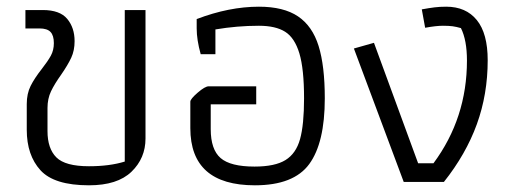

<svg xmlns="http://www.w3.org/2000/svg" viewBox="-20 -544 1537 574"><path d="M60 -156V-233Q60 -264 71.5 -287Q83 -310 105 -338Q123 -361 132 -377.5Q141 -394 141 -415Q141 -438 131 -448.5Q121 -459 98 -459H56V-514H108Q159 -514 181 -487.5Q203 -461 203 -421Q203 -393 193 -371.5Q183 -350 163 -321Q143 -293 132.5 -271Q122 -249 122 -221V-152Q122 -100 148.5 -73.5Q175 -47 246 -47Q308 -47 353 -61V-514H415V-130Q415 -71 373 -30.5Q331 10 246 10Q142 10 101 -35Q60 -80 60 -156Z M549 -161V-240Q549 -248 571 -267Q593 -286 604 -286H746V-232H610V-158Q610 -97 639.5 -71.5Q669 -46 741 -46Q802 -46 833.5 -65.5Q865 -85 877 -128Q889 -171 889 -250Q889 -338 875 -384.5Q861 -431 832.5 -449Q804 -467 754 -467Q689 -467 624 -456V-382H580Q568 -425 568 -459V-487Q665 -524 754 -524Q828 -524 871 -495Q914 -466 932.5 -406.5Q951 -347 951 -250Q951 -117 904.5 -53.5Q858 10 742 10Q549 10 549 -161Z M1038 -399 1098 -416 1230 -56H1276Q1376 -191 1376 -363Q1376 -424 1358 -460Q1344 -464 1333 -465.5Q1322 -467 1304 -467Q1284 -467 1251 -461L1241 -516Q1263 -520 1279 -522Q1295 -524 1314 -524Q1373 -524 1405.5 -484Q1438 -444 1438 -364Q1438 -262 1405.5 -172.5Q1373 -83 1307 0H1187Z"/></svg>

Font: Athiti
Style: Regular
Weight: 400
Designer: CadsonDemak Team
Foundry: CadsonDemak
Version: Version 1.033